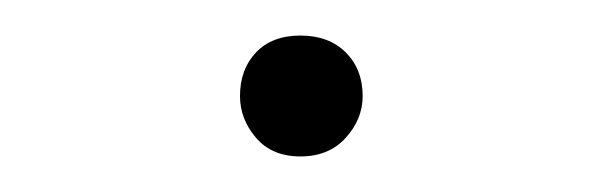

<svg xmlns="http://www.w3.org/2000/svg" viewBox="-20 -479 339 108"><path d="M149 -391Q133 -391 124 -401.5Q115 -412 115 -425Q115 -440 124 -449.5Q133 -459 149 -459Q165 -459 174.5 -449.5Q184 -440 184 -425Q184 -412 174.5 -401.5Q165 -391 149 -391Z"/></svg>

Font: Source Serif 4 SmText ExtraLight
Style: Regular
Weight: 200
Designer: Frank Grießhammer
Foundry: Adobe
Version: Version 4.005;hotconv 1.1.0;makeotfexe 2.6.0